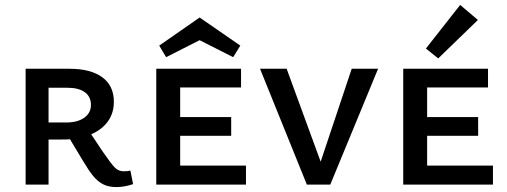

<svg xmlns="http://www.w3.org/2000/svg" viewBox="-20 -749 2059 779"><path d="M520 -2Q485 10 452 10Q420 10 398 -1.5Q376 -13 358 -35Q340 -57 315 -99L264 -184Q254 -183 232 -183H177V0H84V-470H262Q348 -470 395 -435.5Q442 -401 442 -336Q442 -291 418.5 -257.5Q395 -224 350 -204L396 -135Q431 -84 446 -69Q461 -54 482 -54Q499 -54 509 -57ZM248 -252Q295 -252 322 -271.5Q349 -291 349 -323Q349 -357 324 -375Q299 -393 253 -393H177V-252Z M654 -517 626 -564 790 -678 955 -564 926 -517 790 -586ZM978 -77V0H614V-470H958V-394H711V-274H918V-198H711V-77Z M1514 -470 1320 0H1225L1035 -470H1143L1281 -93L1407 -470Z M1758 -512 1708 -552 1847 -729 1919 -668ZM1980 -77V0H1616V-470H1960V-394H1713V-274H1920V-198H1713V-77Z"/></svg>

Font: Ysabeau SC Semibold
Style: Regular
Weight: 600
Designer: Christian Thalmann (Catharsis Fonts)
Version: Version 0.003